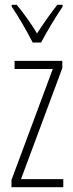

<svg xmlns="http://www.w3.org/2000/svg" viewBox="-20 -877 307 804"><path d="M117 -699H152C177 -746 213 -806 242 -849V-857H220C186 -813 163 -780 135 -737C110 -779 76 -826 50 -857H29V-849C53 -815 92 -748 117 -699ZM245 -93V-127H68L241 -592V-622H41V-588H201L28 -123V-93Z"/></svg>

Font: Noto Sans Kannada UI ExtraCondensed ExtraLight
Style: Regular
Weight: 200
Width: 2
Designer: Jelle Bosma - Monotype Design Team
Foundry: Monotype Imaging Inc.
Version: Version 2.005